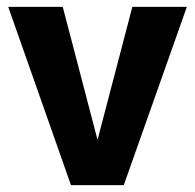

<svg xmlns="http://www.w3.org/2000/svg" viewBox="-20 -540 569 560"><path d="M4 -520H163L264 -134H265L366 -520H525L341 0H187Z"/></svg>

Font: Murecho SemiBold
Style: Regular
Weight: 600
Designer: Neil Summerour
Foundry: Positype
Version: Version 1.010; ttfautohint (v1.8.3)